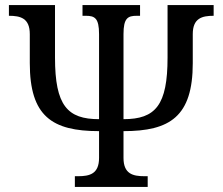

<svg xmlns="http://www.w3.org/2000/svg" viewBox="-20 -734 874 754"><path d="M274 0H560V-42H547C502 -42 465 -51 465 -114V-219C647 -219 737 -276 737 -486V-600C737 -663 774 -672 819 -672V-714H638V-508C638 -321 591 -266 465 -266V-600C465 -663 482 -672 517 -672H530V-714H304V-672H317C352 -672 369 -663 369 -600V-266C245 -266 196 -319 196 -508V-714H15V-672C60 -672 97 -663 97 -600V-486C97 -278 184 -219 369 -219V-114C369 -51 332 -42 287 -42H274Z"/></svg>

Font: Noto Serif
Style: Regular
Weight: 400
Designer: Monotype Design Team
Foundry: Monotype Imaging Inc.
Version: Version 2.015